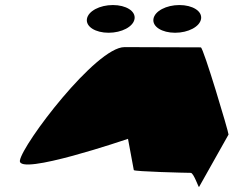

<svg xmlns="http://www.w3.org/2000/svg" viewBox="-20 -750 927 762"><path d="M59 -113C49 -49 488 -199 488 -199L511 -75C511 -69 721 -64 737 -64C749 -64 769 -2 770 -8L887 -216C888 -224 787 -562 777 -562C777 -562 587 -563 474 -563C361 -563 69 -178 59 -113ZM325 -675C320 -644 359 -620 411 -620C463 -620 509 -644 514 -675C519 -706 480 -730 428 -730C376 -730 330 -706 325 -675ZM589 -675C584 -644 623 -620 675 -620C727 -620 773 -644 778 -675C783 -706 744 -730 692 -730C640 -730 594 -706 589 -675Z"/></svg>

Font: Ampere
Style: SCUltExtIta
Weight: 400
Version: Version 1